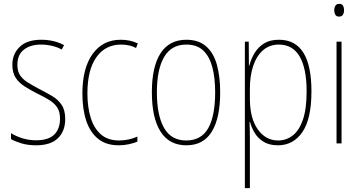

<svg xmlns="http://www.w3.org/2000/svg" viewBox="-20 -743 1869 995"><path d="M318 -126Q318 -64 280.5 -27Q243 10 167 10Q125 10 91.5 0Q58 -10 37 -22V-53Q64 -36 97.5 -26Q131 -16 167 -16Q231 -16 261 -45.5Q291 -75 291 -128Q291 -164 276.5 -186Q262 -208 236.5 -224Q211 -240 177 -256Q140 -275 109.5 -294Q79 -313 61.5 -339.5Q44 -366 44 -408Q44 -463 82 -500Q120 -537 194 -537Q228 -537 258.5 -529.5Q289 -522 312 -509L300 -486Q280 -498 251 -505Q222 -512 193 -512Q137 -512 103.5 -485.5Q70 -459 70 -407Q70 -374 84 -353Q98 -332 123.5 -316Q149 -300 183 -282Q220 -263 250.5 -245Q281 -227 299.5 -199.5Q318 -172 318 -126Z M595 10Q530 10 488.5 -23.5Q447 -57 427 -117Q407 -177 407 -258Q407 -390 460 -463.5Q513 -537 606 -537Q655 -537 694 -518L685 -494Q667 -504 647 -508Q627 -512 607 -512Q526 -512 479.5 -446.5Q433 -381 433 -258Q433 -188 450 -133Q467 -78 503 -46.5Q539 -15 597 -15Q646 -15 692 -35V-9Q673 -1 647.5 4.5Q622 10 595 10Z M1121 -264Q1121 -131 1077.5 -60.5Q1034 10 946 10Q857 10 812 -61Q767 -132 767 -265Q767 -397 812 -467Q857 -537 946 -537Q1009 -537 1048 -503Q1087 -469 1104 -407.5Q1121 -346 1121 -264ZM793 -265Q793 -146 830 -80.5Q867 -15 945 -15Q1023 -15 1059 -78.5Q1095 -142 1095 -265Q1095 -339 1080.5 -394.5Q1066 -450 1033.5 -481Q1001 -512 946 -512Q868 -512 830.5 -447.5Q793 -383 793 -265Z M1426 -537Q1594 -537 1594 -270Q1594 -127 1547 -58.5Q1500 10 1420 10Q1377 10 1347.5 -7.5Q1318 -25 1301 -52.5Q1284 -80 1276 -110H1273Q1275 -76 1275 -21V232H1249V-527H1269L1270 -403H1272Q1281 -438 1299.5 -468.5Q1318 -499 1348.5 -518Q1379 -537 1426 -537ZM1425 -512Q1377 -512 1343.5 -483Q1310 -454 1292.5 -402.5Q1275 -351 1275 -284V-232Q1275 -130 1316 -72.5Q1357 -15 1421 -15Q1463 -15 1496.5 -40.5Q1530 -66 1549.5 -122Q1569 -178 1569 -270Q1569 -388 1533 -450Q1497 -512 1425 -512Z M1738 -723Q1753 -723 1758 -713Q1763 -703 1763 -691Q1763 -676 1757 -666.5Q1751 -657 1737 -657Q1723 -657 1717.5 -667Q1712 -677 1712 -690Q1712 -702 1717.5 -712.5Q1723 -723 1738 -723ZM1750 -527V0H1724V-527Z"/></svg>

Font: Noto Sans Devanagari UI Condensed Thin
Style: Regular
Weight: 100
Width: 3
Designer: Jelle Bosma - Monotype Design Team
Foundry: Monotype Imaging Inc.
Version: Version 2.004; ttfautohint (v1.8.4.7-5d5b)